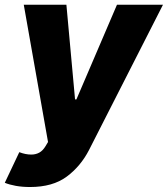

<svg xmlns="http://www.w3.org/2000/svg" viewBox="-41 -565 691 790"><path d="M38.4 61.1Q63.9 71 87.7 71Q105.8 71 120.6 63Q135.3 55 146.7 35.9L156.6 19.2L56.8 -545.5H232.2L267.8 -155.9H273.4L440.3 -545.5H629.6L325.3 52.2Q290.8 119.3 233.3 161.9Q175.8 204.5 82.4 204.5Q51.1 204.5 24.5 199.8Q-2.1 195 -21.3 187.1Z"/></svg>

Font: Inter P Extra Bold
Style: Italic
Weight: 800
Italic angle: 9.39999°
Designer: Rasmus Andersson
Foundry: rsms
Version: Version 3.018;git-588b23468